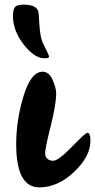

<svg xmlns="http://www.w3.org/2000/svg" viewBox="-20 -807 411 830"><path d="M150 3Q50 3 50 -184Q50 -288 82 -392.5Q114 -497 164 -497Q192 -497 207.5 -462Q223 -427 223 -401Q222 -352 198.5 -259Q175 -166 175 -143Q175 -129 185 -120.5Q195 -112 210 -112Q232 -112 291 -172.5Q350 -233 357 -233Q371 -233 371 -198Q371 -131 300.5 -64Q230 3 150 3ZM172 -555Q129 -555 82.5 -614.5Q36 -674 36 -738Q36 -765 44.5 -776Q53 -787 81 -787Q143 -787 147 -751Q148 -737 149.5 -712.5Q151 -688 152 -678.5Q153 -669 156 -652Q159 -635 165.5 -620.5Q172 -606 182 -587Q192 -567 192 -562Q192 -555 172 -555Z"/></svg>

Font: LeckerliOne
Style: Regular
Weight: 400
Designer: Gesine Todt
Foundry: Gesine Todt
Version: Version 1.000